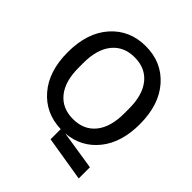

<svg xmlns="http://www.w3.org/2000/svg" viewBox="-221 -840 1130 1130"><g transform="rotate(45 344.0 -275.0)"><path d="M335 94.2V9.8Q205.1 5.9 124.5 -87.9Q43.9 -181.6 43.9 -339.8Q43.9 -501.5 127.4 -595.7Q210.9 -689.9 344.2 -689.9Q477.5 -689.9 560.8 -595.7Q644 -501.5 644 -339.8Q644 -187.5 569.3 -94.7Q494.6 -2 372.1 8.8L615.2 46.9V140.1ZM153.8 -319.8Q153.8 -206.5 204.1 -144.8Q254.4 -83 344.2 -83Q434.1 -83 484.1 -144.8Q534.2 -206.5 534.2 -319.8V-359.9Q534.2 -473.1 484.1 -535.2Q434.1 -597.2 344.2 -597.2Q254.4 -597.2 204.1 -535.2Q153.8 -473.1 153.8 -359.9Z"/></g></svg>

Font: TASA Orbiter Text Medium
Style: Regular
Weight: 500
Designer: Weizhong Zhang
Version: Version 1.000;Glyphs 3.1.2 (3151)